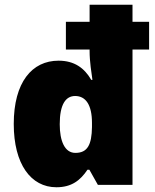

<svg xmlns="http://www.w3.org/2000/svg" viewBox="-20 -780 652 810"><path d="M218 10C282 10 319 -19 349 -64H357L393 0H539V-571H609V-688H539V-760H358V-688H258V-571H358V-565C358 -519 366 -472 370 -443H365C336 -493 294 -524 227 -524C115 -524 38 -433 38 -257C38 -88 110 10 218 10ZM298 -135C253 -135 232 -185 232 -256C232 -341 258 -375 297 -375C342 -375 368 -337 368 -262V-244C367 -169 349 -135 298 -135Z"/></svg>

Font: Noto Sans Kannada SemiCondensed Black
Style: Regular
Weight: 900
Width: 4
Designer: Jelle Bosma - Monotype Design Team
Foundry: Monotype Imaging Inc.
Version: Version 2.005